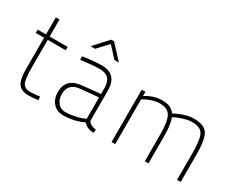

<svg xmlns="http://www.w3.org/2000/svg" viewBox="-93 -1155 1970 1589"><g transform="rotate(30 891.5 -361.0)"><path d="M321 -468H149V-206Q149 -97 166 -59.5Q183 -22 241 -22L329 -29L332 3Q276 10 241 10Q172 10 143 -29.5Q114 -69 114 -168V-468H35V-500H114V-663H149V-500H321Z M790 -353V-66Q810 -29 865 -24L863 8Q798 8 764 -34Q672 9 569 9Q510 9 473.5 -31.5Q437 -72 437 -137Q437 -268 580 -283L755 -301V-353Q755 -417 727.5 -446Q700 -475 644 -475Q612 -475 567 -471Q522 -467 494 -463L465 -459L462 -492Q564 -509 644 -509Q790 -509 790 -353ZM755 -268 584 -252Q474 -242 474 -137Q474 -89 501.5 -56Q529 -23 570 -23Q614 -23 660 -33Q706 -43 730 -53L755 -63ZM482 -600 603 -732H631L753 -600H710L618 -700L525 -600Z M1064 0H1029V-500H1064V-460Q1142 -509 1218 -509Q1270 -509 1296 -496.5Q1322 -484 1345 -455Q1446 -509 1526 -509Q1625 -509 1657.5 -456Q1690 -403 1690 -260V0H1655V-258Q1655 -384 1630.5 -430.5Q1606 -477 1526 -477Q1492 -477 1450 -464.5Q1408 -452 1384 -440L1359 -427Q1382 -369 1382 -260V0H1347V-258Q1347 -380 1319.5 -428.5Q1292 -477 1218 -477Q1183 -477 1144.5 -464.5Q1106 -452 1085 -440L1064 -427Z"/></g></svg>

Font: TitilliumMaps29L
Style: 1 wt
Weight: 100
Designer: Campivisivi
Foundry: Accademia di Belle Arti di Urbino and students of MA course of Visual design
Version: Version 001.001